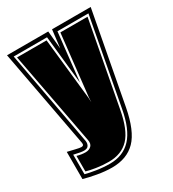

<svg xmlns="http://www.w3.org/2000/svg" viewBox="-153 -679 705 783"><g transform="rotate(-30 199.0 -287.5)"><path d="M145 18Q113 18 76.5 11.5Q40 5 16 -2V-130Q34 -126 52 -121.5Q70 -117 78 -117Q91 -117 88 -132L2 -593H196L204 -509L214 -593H396L316 -167Q297 -66 256 -24Q215 18 145 18ZM145 0Q207 0 245 -40.5Q283 -81 299 -169L375 -575H229L204 -348L180 -575H23L105 -130Q107 -118 101.5 -108.5Q96 -99 80 -99Q72 -99 61 -101Q50 -103 33 -107V-15Q51 -10 82.5 -5Q114 0 145 0ZM145 -9Q116 -9 87 -13.5Q58 -18 42 -23V-96Q63 -90 82 -90Q99 -90 109 -100Q119 -110 115 -129L33 -565H172L203 -276L204 -255L205 -276L237 -565H365L291 -171Q275 -83 240 -46Q205 -9 145 -9Z"/></g></svg>

Font: Alumni Sans Collegiate One
Style: Regular
Weight: 400
Designer: Robert E. Leuschke
Foundry: Robert E. Leuschke
Version: Version 1.100